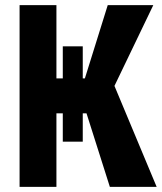

<svg xmlns="http://www.w3.org/2000/svg" viewBox="-20 -731 633 751"><path d="M579.6 -710.9 427.7 -395 592.8 0H409.7L318.4 -287.6H303.7V-176.8H225.6V-287.6H200.7V0H56.6V-710.9H200.7V-424.3H225.6V-549.8H303.7V-424.3H312L401.4 -710.9Z"/></svg>

Font: MAUL Condensed Bold
Style: Condensed Bold
Weight: 700
Designer: MAUL
Version: Version 1.0; 2020; ttfautohint (v1.8.3)